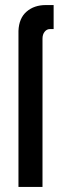

<svg xmlns="http://www.w3.org/2000/svg" viewBox="-20 -739 244 759"><path d="M53 0V-617Q55 -667 85 -693Q115 -719 161 -719H192V-624H177Q165 -624 156.5 -613.5Q148 -603 148 -586V0Z"/></svg>

Font: Osterbar
Style: Regular
Weight: 500
Width: 3
Designer: Peter Wiegel, Basierend auf Erbar schmal-halbfette Grotesk v. Jacob Erbar
Foundry: Peter Wiegel
Version: Version 1.0